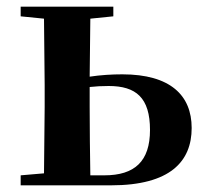

<svg xmlns="http://www.w3.org/2000/svg" viewBox="-20 -556 611 576"><path d="M42 0H313C491 0 555 -72 555 -172C555 -270 491 -333 347 -333C316 -333 282 -331 249 -326L251 -500L320 -507V-536H42V-507L112 -500L114 -301V-235L112 -36L42 -30ZM249 -295C267 -297 286 -298 306 -298C388 -298 430 -263 430 -166C430 -72 384 -30 293 -30H251C250 -87 249 -177 249 -235Z"/></svg>

Font: Source Han Serif CN
Style: Bold
Weight: 700
Designer: Ryoko NISHIZUKA 西塚涼子 (kana & ideographs); Frank Grießhammer (Latin, Greek & Cyrillic); Wenlong ZHANG 张文龙 (bopomofo); San
Foundry: Adobe
Version: Version 2.003;hotconv 1.1.1;makeotfexe 2.6.0